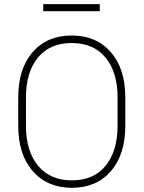

<svg xmlns="http://www.w3.org/2000/svg" viewBox="-20 -891 689 921"><path d="M458.5 -837.4H187.5V-871.1H458.5ZM581.1 -288.1Q581.1 -149.9 512 -70.1Q442.9 9.8 324.7 9.8Q207 9.8 137.2 -70.1Q67.4 -149.9 67.4 -288.1V-422.9Q67.4 -561.5 136.7 -641.1Q206.1 -720.7 323.7 -720.7Q441.9 -720.7 511.5 -641.1Q581.1 -561.5 581.1 -422.9ZM543.9 -423.8Q543.9 -544.9 486.3 -614.7Q428.7 -684.6 323.7 -684.6Q219.2 -684.6 161.9 -614.7Q104.5 -544.9 104.5 -423.8V-288.1Q104.5 -166.5 162.4 -96.2Q220.2 -25.9 324.7 -25.9Q429.7 -25.9 486.8 -96.2Q543.9 -166.5 543.9 -288.1Z"/></svg>

Font: Robert Sans ExtraLight
Style: Regular
Weight: 250
Designer: Christian Robertson (extended by Adam Twardoch)
Foundry: Google
Version: Version 12.135;April 2, 2019;FontCreator 11.5.0.2425 64-bit;